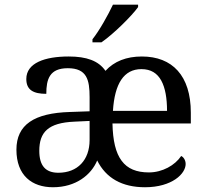

<svg xmlns="http://www.w3.org/2000/svg" viewBox="-20 -786 881 816"><path d="M147 -145C147 -184.1 156.2 -214.4 179.7 -234.9C203.1 -255.4 240.2 -266.6 296.9 -269L360.8 -272V-190.9C360.8 -106 309.6 -51.8 228 -51.8C172.9 -51.8 147 -82.5 147 -145ZM49.8 -149.9C49.8 -40 116.2 9.8 205.1 9.8C302.7 9.8 367.7 -43 393.1 -104C430.2 -29.3 498.5 9.8 596.2 9.8C654.3 9.8 697.3 -4.9 726.1 -24.4C754.9 -43.9 769 -68.8 769 -88.9C769 -106 759.3 -119.1 750 -123C723.6 -83.5 670.4 -53.2 612.8 -53.2C560.1 -53.2 522 -68.8 497.1 -102.5C471.7 -136.2 459.5 -188.5 458 -261.2H791V-307.1C791 -464.8 711.9 -545.9 583 -545.9C517.1 -545.9 465.3 -525.4 428.2 -484.9C398.9 -527.8 347.7 -545.9 272 -545.9C170.9 -545.9 91.8 -518.6 91.8 -450.2C91.8 -403.8 121.6 -387.2 176.8 -387.2C176.8 -449.2 190.4 -496.1 268.1 -496.1C349.6 -496.1 360.8 -446.3 360.8 -373V-313L277.8 -310.1C125 -305.7 49.8 -255.9 49.8 -149.9ZM373 -606H411.1C462.9 -641.6 540.5 -718.8 566.9 -755.9V-766.1H460C439.5 -722.7 403.3 -657.2 373 -619.1ZM460 -314.9C467.3 -430.7 506.3 -492.2 581.1 -492.2C621.6 -492.2 648.4 -474.6 665.5 -443.4C682.6 -412.1 689.9 -367.7 689.9 -314.9Z"/></svg>

Font: The Erased English
Style: Regular
Weight: 400
Designer: Monotype Design team + ligartures altered by 180 Amsterdam
Foundry: Monotype Imaging Inc.
Version: Version 1.030;Glyphs 3.1.2 (3151)